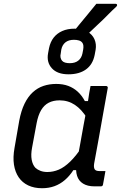

<svg xmlns="http://www.w3.org/2000/svg" viewBox="-20 -988 641 1018"><path d="M376 -836Q417 -836 443.5 -820.5Q470 -805 481 -779.5Q492 -754 487 -724L482 -697Q472 -646 436 -620Q400 -594 343 -594Q284 -594 255 -626Q226 -658 235 -706L240 -733Q247 -766 264.5 -788.5Q282 -811 310 -823.5Q338 -836 376 -836ZM372 -777Q344 -777 327 -763.5Q310 -750 305 -725L302 -704Q299 -693 301 -683Q303 -673 309 -666Q315 -659 325.5 -656Q336 -653 350 -653Q378 -653 395 -666.5Q412 -680 417 -704L421 -725Q423 -737 422 -746.5Q421 -756 416 -762Q410 -770 398.5 -773.5Q387 -777 372 -777ZM491 -968Q516 -968 530.5 -968Q545 -968 559 -968Q573 -968 593 -968Q599 -968 600.5 -963Q602 -958 597 -953Q574 -932 558 -915.5Q542 -899 526.5 -884Q511 -869 491.5 -851Q472 -833 444 -806Q441 -803 436.5 -800.5Q432 -798 426 -798Q412 -798 399.5 -798Q387 -798 375.5 -798Q364 -798 352 -798Q376 -828 398.5 -855.5Q421 -883 444 -910.5Q467 -938 491 -968ZM278 -543Q314 -543 342 -532.5Q370 -522 392 -502Q414 -482 430 -452H457L442 -361Q413 -408 377 -432Q341 -456 296 -456Q263 -456 238.5 -443.5Q214 -431 198 -404Q182 -377 174 -334L150 -205Q143 -168 148 -141Q153 -114 168 -98Q179 -88 195 -82Q211 -76 231 -76Q262 -76 291.5 -88.5Q321 -101 352 -131Q383 -161 417 -212L394 -86H369Q349 -55 324 -33.5Q299 -12 269 -1Q239 10 203 10Q161 10 129.5 -5Q98 -20 79 -48Q60 -76 54 -115Q48 -154 57 -204L82 -348Q92 -401 110 -438Q128 -475 153.5 -498.5Q179 -522 210.5 -532.5Q242 -543 278 -543ZM460 -532Q481 -532 501 -532Q521 -532 542 -532Q546 -532 548 -530.5Q550 -529 551 -526.5Q552 -524 551 -520Q539 -454 527 -386Q515 -318 503 -251Q491 -184 479 -120Q476 -100 482 -90.5Q488 -81 507 -81Q512 -81 516.5 -81Q521 -81 524 -81H539Q536 -63 532.5 -44.5Q529 -26 526 -9Q525 -4 522 -2Q519 0 515 0Q509 0 499 0Q489 0 480 0Q444 0 420.5 -14.5Q397 -29 388.5 -56Q380 -83 386 -120Q396 -172 405 -223.5Q414 -275 423.5 -326.5Q433 -378 443 -430Q446 -445 448 -461Q450 -477 453 -494.5Q456 -512 460 -532Z"/></svg>

Font: RecMonoLinear Nerd Font Mono
Style: Italic
Weight: 400
Italic angle: -10°
Monospace: yes
Version: Version 1.085; ttfautohint (v1.8.4.7-5d5b);Nerd Fonts 3.2.1